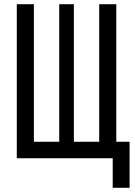

<svg xmlns="http://www.w3.org/2000/svg" viewBox="-20 -750 639 910"><path d="M514.2 140.1V0H59.6V-730H140.6V-78.1H260.7V-730H330.1V-78.1H450.2V-730H531.2V-78.1H594.2V140.1Z"/></svg>

Font: UDEV Gothic 35
Style: Regular
Weight: 400
Version: v2.1.0; ttfautohint (v1.8.4.7-5d5b-dirty) -l 6 -r 45 -G 200 